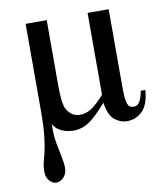

<svg xmlns="http://www.w3.org/2000/svg" viewBox="-80 -548 713 836"><g transform="rotate(-10 276.5 -130.0)"><path d="M533.2 -107.9H553.2Q548.3 -43.5 519.8 -15.6Q491.2 12.2 452.1 12.2Q422.4 12.2 397 -8.3Q371.6 -28.8 363.8 -85Q321.3 -35.6 288.1 -11.7Q254.9 12.2 214.8 12.2Q207.5 12.2 191.2 9.8Q174.8 7.3 156.7 -2Q138.7 -11.2 126 -32.2V-7.8Q126 23.9 132.1 56.2Q138.2 88.4 144 116.5Q149.9 144.5 149.9 165Q149.9 189.9 135.3 206.1Q120.6 222.2 102.1 222.2Q85 222.2 71.5 206.5Q58.1 190.9 58.1 167Q58.1 143.6 63 125Q67.9 106.4 74 81.3Q80.1 56.2 85 13.4Q89.8 -29.3 89.8 -101.1V-481.9H183.1V-196.8Q183.1 -125.5 191.9 -98.1Q198.2 -79.6 214.6 -65.2Q231 -50.8 254.9 -50.8Q284.2 -50.8 309.1 -68.6Q334 -86.4 363.8 -120.1V-481.9H457V-137.2Q457 -92.3 461.7 -72.8Q466.3 -53.2 474.1 -49.1Q481.9 -44.9 491.2 -44.9Q506.8 -44.9 516.1 -58.1Q525.4 -71.3 533.2 -107.9Z"/></g></svg>

Font: Abyssinica SIL
Style: Regular
Weight: 400
Designer: Victor Gaultney and Lorna Evans
Foundry: SIL International
Version: Version 2.100